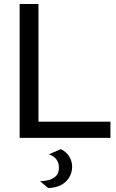

<svg xmlns="http://www.w3.org/2000/svg" viewBox="-20 -688 581 958"><path d="M78 0V-668H172V-81H531V0ZM220 250 180 216Q196 216 218 211.5Q240 207 257 192.5Q274 178 274 147Q274 127 263 109.5Q252 92 224 82L284 56Q314 72 327 95.5Q340 119 340 143Q340 174 324.5 198.5Q309 223 282 236.5Q255 250 220 250Z"/></svg>

Font: Atkinson Hyperlegible Next
Style: Regular
Weight: 400
Designer: Elliott Scott, Megan Eiswerth, Linus Boman, Theodore Petrosky, Letters from Sweden
Foundry: Applied Design Works, Letters from Sweden
Version: Version 2.001